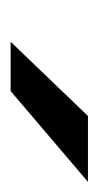

<svg xmlns="http://www.w3.org/2000/svg" viewBox="70 -874 189 370"><g transform="rotate(90 165.0 -688.5)"><path d="M155 -614H60L203 -763H330Z"/></g></svg>

Font: Open Sauce Sans SemiBold Italic
Style: Regular
Weight: 600
Italic angle: -10°
Designer: Alfredo Marco Pradil
Foundry: Creative Sauce Fz LLC
Version: Version 1.477